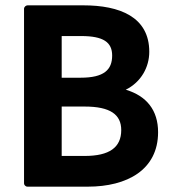

<svg xmlns="http://www.w3.org/2000/svg" viewBox="-20 -687 637 719"><path d="M70 0C70 5 75 12 83 12H309C456 12 572 -51 572 -192C572 -274 529 -328 451 -351C509 -380 539 -436 539 -493C539 -624 428 -667 292 -667H83C78 -667 70 -662 70 -654ZM211 -396V-552H284C367 -552 400 -529 400 -479C400 -426 370 -396 282 -396ZM211 -103V-288H297C393 -288 434 -258 434 -200C434 -135 390 -103 297 -103Z"/></svg>

Font: Falling Sky
Style: Bd
Weight: 700
Designer: Paul D. Hunt
Foundry: Adobe Systems Incorporated
Version: Version 1.02